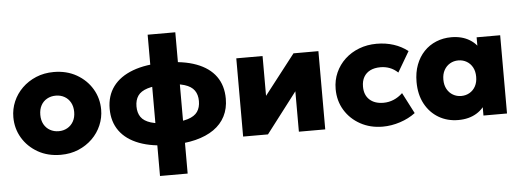

<svg xmlns="http://www.w3.org/2000/svg" viewBox="-56 -884 3430 1259"><g transform="rotate(-5 1659.0 -255.0)"><path d="M314.5 15Q229.5 15 164.2 -22.2Q99 -59.5 62.2 -121.2Q25.5 -183 25.5 -257.5Q25.5 -311.5 46.5 -360.5Q67.5 -409.5 106.2 -447.5Q145 -485.5 198 -507.8Q251 -530 314.5 -530Q399.5 -530 464.8 -492.8Q530 -455.5 566.8 -393.8Q603.5 -332 603.5 -257.5Q603.5 -204 582.5 -154.8Q561.5 -105.5 522.8 -67.5Q484 -29.5 431.2 -7.2Q378.5 15 314.5 15ZM314.5 -140.5Q346 -140.5 371.2 -154.8Q396.5 -169 411.2 -195.2Q426 -221.5 426 -257.5Q426 -293.5 411.5 -319.8Q397 -346 371.8 -360.2Q346.5 -374.5 314.5 -374.5Q282.5 -374.5 257 -360.2Q231.5 -346 217.2 -319.8Q203 -293.5 203 -257.5Q203 -221.5 217.5 -195.2Q232 -169 257.5 -154.8Q283 -140.5 314.5 -140.5Z M950 210V-720H1132V210ZM1038.5 13Q916 13 831.5 -19Q747 -51 703.2 -111.5Q659.5 -172 659.5 -257.5Q659.5 -343 704.2 -403.5Q749 -464 834.8 -496Q920.5 -528 1044.5 -528Q1168.5 -528 1253 -496.2Q1337.5 -464.5 1380.8 -404.2Q1424 -344 1424 -257.5Q1424 -193 1398.2 -142.5Q1372.5 -92 1323 -57.5Q1273.5 -23 1202 -5Q1130.5 13 1038.5 13ZM1042 -131.5Q1119 -131.5 1163.8 -145.5Q1208.5 -159.5 1227.8 -187.5Q1247 -215.5 1247 -257.5Q1247 -299.5 1227.2 -327.5Q1207.5 -355.5 1162.5 -369.5Q1117.5 -383.5 1041 -383.5Q964 -383.5 919.2 -369.5Q874.5 -355.5 855.2 -327.5Q836 -299.5 836 -257.5Q836 -215.5 855.5 -187.5Q875 -159.5 920 -145.5Q965 -131.5 1042 -131.5Z M1515.5 0V-515H1688.5V-253L1892 -515H2056V0H1882.5V-266L1679 0Z M2434 15Q2352 15 2287 -20.8Q2222 -56.5 2184.5 -118Q2147 -179.5 2147 -257.5Q2147 -315.5 2169.2 -365.2Q2191.5 -415 2231.2 -452Q2271 -489 2324.5 -509.5Q2378 -530 2440 -530Q2500 -530 2551.8 -513.2Q2603.5 -496.5 2645 -464L2566 -329.5Q2541 -353 2512.2 -363.8Q2483.5 -374.5 2452 -374.5Q2412.5 -374.5 2384.8 -360.8Q2357 -347 2342 -321Q2327 -295 2327 -257.5Q2327 -202.5 2360.5 -171.5Q2394 -140.5 2452.5 -140.5Q2487.5 -140.5 2519.2 -153.8Q2551 -167 2578.5 -193L2649.5 -55.5Q2606 -22.5 2548.5 -3.8Q2491 15 2434 15Z M2931.5 15Q2859.5 15 2802.5 -18.5Q2745.5 -52 2712.5 -113.2Q2679.5 -174.5 2679.5 -257.5Q2679.5 -320 2698.5 -370.2Q2717.5 -420.5 2751.5 -456.2Q2785.5 -492 2831.8 -511Q2878 -530 2931.5 -530Q3001.5 -530 3052 -499.2Q3102.5 -468.5 3122.5 -416.5L3097.5 -377.5V-515H3252.5V0H3097.5V-137.5L3122.5 -98.5Q3102.5 -46.5 3052 -15.8Q3001.5 15 2931.5 15ZM2964 -140.5Q2994.5 -140.5 3019 -154.8Q3043.5 -169 3057.8 -195.2Q3072 -221.5 3072 -257.5Q3072 -293.5 3057.8 -319.8Q3043.5 -346 3019 -360.2Q2994.5 -374.5 2964 -374.5Q2934 -374.5 2909.5 -360.2Q2885 -346 2870.5 -319.8Q2856 -293.5 2856 -257.5Q2856 -221.5 2870.5 -195.2Q2885 -169 2909.5 -154.8Q2934 -140.5 2964 -140.5Z"/></g></svg>

Font: Geologica ExtraBold
Style: Regular
Weight: 800
Designer: Sindre Bremnes, Frode Helland
Foundry: Monokrom Skriftforlag AS
Version: Version 1.010;gftools[0.9.28]